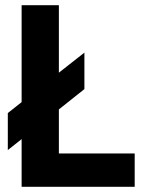

<svg xmlns="http://www.w3.org/2000/svg" viewBox="-20 -717 547 737"><path d="M63 -183 10 -141V-283L63 -325V-697H206V-438L304 -515V-375L206 -297V-128H497V0H63Z"/></svg>

Font: Hanken Grotesk ExtraBold
Style: Regular
Weight: 800
Designer: Alfredo Marco Pradil
Foundry: Hanken Design Co.
Version: Version 3.014